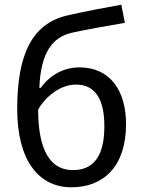

<svg xmlns="http://www.w3.org/2000/svg" viewBox="-20 -785 605 815"><path d="M53 -322C53 -106 143 10 283 10C420 10 515 -79 515 -258C515 -401 447 -499 317 -499C235 -499 179 -450 153 -412H147C153 -562 202 -627 285 -646C343 -659 444 -677 510 -688L495 -765C427 -753 348 -738 268 -720C117 -686 53 -556 53 -322ZM290 -63C171 -63 142 -190 142 -320C160 -354 221 -426 303 -426C388 -426 423 -358 423 -249C423 -113 370 -63 290 -63Z"/></svg>

Font: Noto Sans Thai
Style: Regular
Weight: 400
Designer: Monotype Design Team
Foundry: Monotype Imaging Inc.
Version: Version 1.901